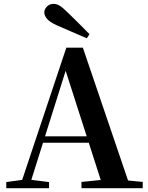

<svg xmlns="http://www.w3.org/2000/svg" viewBox="-20 -997 786 1017"><path d="M454.2 -816 439.7 -794.3Q399.4 -811.1 359.3 -828.9Q319.1 -846.7 278.3 -864.2Q241.6 -881.2 228.1 -898.4Q214.6 -915.6 214.6 -930.5Q214.6 -948.1 228.6 -962.3Q242.6 -976.5 263.6 -976.5Q280.5 -976.5 296.1 -966.9Q311.8 -957.3 336.7 -932.7Q364.9 -905.6 394.9 -875.8Q425 -846.1 454.2 -816ZM13.2 0V-32.6L112.6 -46.3H131.1L239.8 -32.6V0ZM82.8 0 331.4 -744.6H418.9L672.2 0H527.6L316.7 -656.5H337.4L334.2 -642.5L132 0ZM193.5 -241.1 200.6 -275H517.8L524.9 -241.1ZM411.5 0V-33.4L546.7 -47H597.4L736 -33.4V0Z"/></svg>

Font: Noto Serif KR
Style: Regular
Weight: 200
Designer: Ryoko NISHIZUKA 西塚涼子 (kana & ideographs); Frank Grießhammer (Latin, Greek & Cyrillic); Wenlong ZHANG 张文龙 (bopomofo); San
Foundry: Adobe
Version: Version 2.001;hotconv 1.1.0;makeotfexe 2.6.0